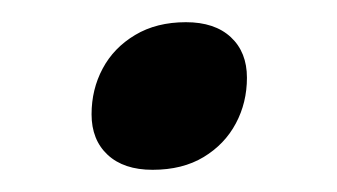

<svg xmlns="http://www.w3.org/2000/svg" viewBox="-20 -333 304 173"><path d="M147.5 -313Q173.5 -313 188 -299.5Q202.5 -286 202.5 -263Q202.5 -240.5 192.5 -221.8Q182.5 -203 163.5 -191.5Q144.5 -180 117.5 -180Q91.5 -180 77 -193.5Q62.5 -207 62.5 -230Q62.5 -252.5 72.5 -271.2Q82.5 -290 101.8 -301.5Q121 -313 147.5 -313Z"/></svg>

Font: Newsreader 10pt
Style: Italic
Weight: 400
Italic angle: -17°
Version: Version 1.003